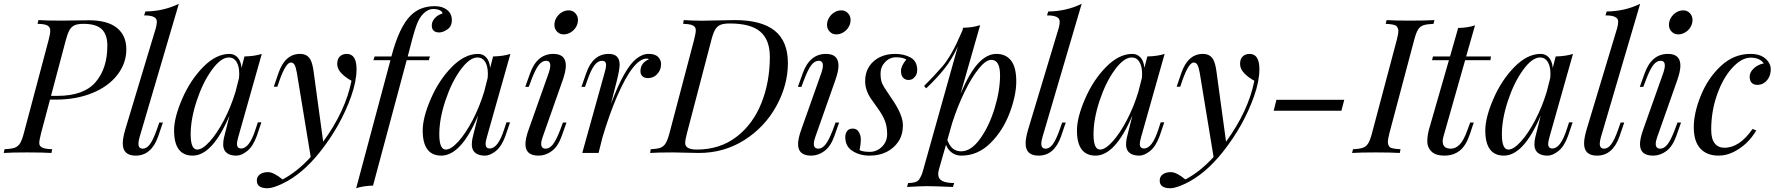

<svg xmlns="http://www.w3.org/2000/svg" viewBox="-53 -815 9459 1023"><path d="M519 -571.8Q519 -631.3 488.8 -659.7Q458.5 -688 392.1 -688Q361.8 -688 345 -680.7Q328.1 -673.3 317.6 -655.3Q307.1 -637.2 297.9 -602.1L218.8 -304.2H252.9Q393.1 -304.2 456.1 -377.2Q519 -450.2 519 -571.8ZM243.2 -284.2H213.4L166 -106Q156.2 -67.9 156.2 -52.5Q156.2 -37.1 171.1 -29.1Q186 -21 225.1 -20L221.2 0Q174.3 -2.9 91.8 -2.9Q9.3 -2.9 -33.2 0L-28.8 -20Q7.3 -21.5 25.1 -27.8Q43 -34.2 53.7 -51.3Q64.5 -68.4 74.2 -106L206.1 -602.1Q214.8 -633.8 214.8 -652.1Q214.8 -670.4 200 -679Q185.1 -687.5 147 -688L151.9 -708Q192.9 -705.1 274.9 -705.1L420.9 -707Q519 -707 569.6 -666.7Q620.1 -626.5 620.1 -552.2Q620.1 -478 572.5 -416.3Q524.9 -354.5 439 -319.3Q353 -284.2 243.2 -284.2Z M684.6 -49.8Q684.6 -22.9 708 -22.9Q728 -22.9 745.6 -46.1Q763.2 -69.3 782.7 -125L795.9 -162.1H814.9L790 -88.9Q753.9 14.2 669.9 14.2Q601.1 14.2 601.1 -50.8Q601.1 -79.6 614.7 -126L777.8 -667Q782.7 -685.5 782.7 -700.2Q782.7 -733.4 714.8 -732.9L721.7 -753.9Q818.8 -754.9 899.9 -794.9L690.9 -85Q684.6 -63 684.6 -49.8Z M997.6 -18.1Q1025.4 -18.1 1064.2 -60.8Q1103 -103.5 1140.4 -174.8Q1177.7 -246.1 1202.1 -327.1L1220.7 -399.9Q1221.7 -415.5 1221.7 -421.9Q1221.7 -461.9 1207.3 -485.4Q1192.9 -508.8 1166.5 -508.8Q1124 -508.8 1075.9 -442.6Q1027.8 -376.5 995.4 -278.8Q962.9 -181.2 962.9 -99.6Q962.9 -18.1 997.6 -18.1ZM973.1 14.2Q874.5 13.7 874.5 -120.1Q874.5 -188.5 917.7 -288.3Q960.9 -388.2 1029.5 -458Q1098.1 -527.8 1169.9 -527.8Q1196.3 -527.8 1213.6 -508.3Q1231 -488.8 1233.9 -453.1L1249.5 -514.2Q1305.2 -515.6 1341.8 -527.8L1216.8 -85.9Q1209.5 -59.6 1209.5 -48.8Q1209.5 -23.9 1231.9 -23.9Q1275.9 -23.9 1308.6 -126L1320.8 -163.1H1339.8L1314.9 -89.8Q1294.4 -34.2 1263.7 -10Q1232.9 14.2 1207 14.2Q1161.6 14.2 1144.5 -12.2Q1136.2 -26.9 1136.2 -44.4Q1136.2 -62 1139.6 -77.9Q1143.1 -93.8 1147 -108.2Q1150.9 -122.6 1151.9 -127L1169.9 -199.7Q1079.1 14.2 973.1 14.2Z M1452.6 141.1Q1531.2 99.6 1602.5 21.5L1528.8 -426.8Q1523.4 -457.5 1516.4 -469.7Q1509.3 -481.9 1496.6 -481.9Q1470.7 -481.9 1437.5 -390.1L1424.8 -353H1405.8L1430.7 -425.8Q1465.8 -527.8 1545.9 -527.8Q1587.9 -527.8 1604 -491.2Q1612.8 -471.2 1617.7 -436L1668.9 -60.1Q1788.1 -223.6 1819.8 -384.8Q1789.1 -400.9 1766.4 -424.3Q1743.7 -447.8 1743.7 -474.4Q1743.7 -501 1757.8 -514.4Q1772 -527.8 1794.4 -527.8Q1846.7 -527.8 1846.7 -446.8Q1846.7 -382.8 1818.4 -302.7Q1762.2 -143.6 1649.9 -2.9Q1556.2 113.8 1452.6 163.1Q1400.4 188 1372.1 188Q1315.4 188 1315.4 147Q1315.4 126.5 1331.5 114.3Q1347.7 102.1 1376 102.1Q1404.3 102.1 1452.6 141.1Z M2287.6 -642.1Q2247.6 -642.1 2247.6 -679.7Q2247.6 -699.7 2263.2 -717.5Q2278.8 -735.4 2304.7 -743.2Q2304.7 -752.4 2291.3 -759.8Q2277.8 -767.1 2253.4 -767.1Q2229 -766.6 2204.6 -744.1Q2180.2 -721.7 2164.3 -675.8Q2148.4 -629.9 2119.6 -515.1L2119.1 -514.2H2237.8L2231.4 -494.1H2113.8L1934.6 173.8Q1881.8 175.3 1844.7 188L2027.3 -494.1H1936.5L1942.9 -514.2H2032.2L2032.7 -515.1Q2074.2 -672.4 2134.8 -731.9Q2184.1 -782.2 2264.2 -782.2Q2304.2 -782.2 2329.3 -762.2Q2354.5 -742.2 2354.5 -708Q2354.5 -673.8 2330.3 -658Q2306.2 -642.1 2287.6 -642.1Z M2322.3 -18.1Q2350.1 -18.1 2388.9 -60.8Q2427.7 -103.5 2465.1 -174.8Q2502.4 -246.1 2526.9 -327.1L2545.4 -399.9Q2546.4 -415.5 2546.4 -421.9Q2546.4 -461.9 2532 -485.4Q2517.6 -508.8 2491.2 -508.8Q2448.7 -508.8 2400.6 -442.6Q2352.5 -376.5 2320.1 -278.8Q2287.6 -181.2 2287.6 -99.6Q2287.6 -18.1 2322.3 -18.1ZM2297.9 14.2Q2199.2 13.7 2199.2 -120.1Q2199.2 -188.5 2242.4 -288.3Q2285.6 -388.2 2354.2 -458Q2422.9 -527.8 2494.6 -527.8Q2521 -527.8 2538.3 -508.3Q2555.7 -488.8 2558.6 -453.1L2574.2 -514.2Q2629.9 -515.6 2666.5 -527.8L2541.5 -85.9Q2534.2 -59.6 2534.2 -48.8Q2534.2 -23.9 2556.6 -23.9Q2600.6 -23.9 2633.3 -126L2645.5 -163.1H2664.6L2639.6 -89.8Q2619.1 -34.2 2588.4 -10Q2557.6 14.2 2531.7 14.2Q2486.3 14.2 2469.2 -12.2Q2460.9 -26.9 2460.9 -44.4Q2460.9 -62 2464.4 -77.9Q2467.8 -93.8 2471.7 -108.2Q2475.6 -122.6 2476.6 -127L2494.6 -199.7Q2403.8 14.2 2297.9 14.2Z M2878.9 -465.8Q2878.9 -491.2 2856.7 -491.2Q2834.5 -491.2 2816.4 -467Q2798.3 -442.9 2778.3 -389.2L2764.2 -352.1H2745.6L2771.5 -424.8Q2808.6 -527.8 2895.5 -527.8Q2961.9 -527.8 2961.9 -465.3Q2961.9 -436 2945.3 -388.2L2838.4 -85Q2830.6 -63.5 2830.6 -48.3Q2830.6 -22.9 2854.5 -22.9Q2875 -22.9 2893.1 -45.7Q2911.1 -68.4 2932.6 -125L2946.3 -162.1H2965.3L2939.5 -88.9Q2919.9 -34.7 2887.2 -10.3Q2854.5 14.2 2816.4 14.2Q2746.6 14.2 2746.6 -46.9Q2746.6 -77.6 2764.2 -126L2871.6 -429.2Q2878.9 -451.2 2878.9 -465.8ZM2939.7 -749Q2957 -759.8 2977.5 -759.8Q2998 -759.8 3012.2 -744.9Q3026.4 -730 3026.4 -709Q3026.4 -688 3015.9 -670.7Q3005.4 -653.3 2987.8 -642.6Q2970.2 -631.8 2949.7 -631.8Q2929.2 -631.8 2915 -646.5Q2900.9 -661.1 2900.9 -681.9Q2900.9 -702.6 2911.6 -720.5Q2922.4 -738.3 2939.7 -749Z M3403.8 -527.8Q3437 -527.8 3453.1 -512Q3469.2 -496.1 3469.2 -473.9Q3469.2 -451.7 3459.5 -435.1Q3438 -398.9 3398.9 -398.9Q3381.3 -398.9 3370.4 -408.4Q3359.4 -418 3359.4 -435.1Q3359.4 -480 3404.3 -499Q3400.4 -502.9 3393.1 -502.9Q3322.3 -502.9 3235.4 -302.7Q3194.3 -208 3157.2 -83.5L3136.2 0H3049.3L3168.9 -429.2Q3176.3 -454.1 3176.3 -468.3Q3176.3 -491.2 3154.5 -491.2Q3132.8 -491.2 3114.5 -467.5Q3096.2 -443.8 3077.1 -389.2L3064 -352.1H3044.9L3070.3 -424.8Q3105.5 -527.8 3190.9 -527.8Q3248.5 -527.8 3248.5 -469.7Q3248.5 -446.8 3234.4 -388.2L3202.1 -261.2Q3273.9 -452.1 3337.4 -502Q3370.6 -528.3 3403.8 -527.8Z M3597.7 -52.7Q3597.7 -18.6 3658.7 -18.1Q3782.7 -18.1 3870.8 -85.7Q3959 -153.3 4003.9 -265.9Q4048.8 -378.4 4048.8 -512.2Q4048.8 -602.5 3998 -646.2Q3947.3 -689.9 3835 -689.9Q3803.7 -689.9 3786.1 -682.9Q3768.6 -675.8 3757.8 -657.7Q3747.1 -639.6 3737.8 -604L3606.9 -104Q3597.7 -69.3 3597.7 -52.7ZM3586.9 -688 3589.8 -708Q3643.6 -704.6 3687.5 -704.6L3711.9 -705.1Q3849.6 -708 3862.8 -708Q4003.4 -708 4074.2 -651.9Q4145 -595.7 4145 -478.8Q4145 -361.8 4083.3 -249.5Q4021.5 -137.2 3912.8 -68.6Q3804.2 0 3670.9 0L3530.8 -2.9Q3450.2 -2.9 3411.1 0L3414.1 -20Q3448.2 -21.5 3465.6 -27.8Q3482.9 -34.2 3493.7 -51.5Q3504.4 -68.8 3514.2 -106L3645 -602.1Q3654.3 -638.2 3654.3 -654.5Q3654.3 -670.9 3639.6 -679Q3625 -687 3586.9 -688Z M4331.5 -465.8Q4331.5 -491.2 4309.3 -491.2Q4287.1 -491.2 4269 -467Q4251 -442.9 4231 -389.2L4216.8 -352.1H4198.2L4224.1 -424.8Q4261.2 -527.8 4348.1 -527.8Q4414.6 -527.8 4414.6 -465.3Q4414.6 -436 4397.9 -388.2L4291 -85Q4283.2 -63.5 4283.2 -48.3Q4283.2 -22.9 4307.1 -22.9Q4327.6 -22.9 4345.7 -45.7Q4363.8 -68.4 4385.3 -125L4398.9 -162.1H4418L4392.1 -88.9Q4372.6 -34.7 4339.8 -10.3Q4307.1 14.2 4269 14.2Q4199.2 14.2 4199.2 -46.9Q4199.2 -77.6 4216.8 -126L4324.2 -429.2Q4331.5 -451.2 4331.5 -465.8ZM4392.3 -749Q4409.7 -759.8 4430.2 -759.8Q4450.7 -759.8 4464.8 -744.9Q4479 -730 4479 -709Q4479 -688 4468.5 -670.7Q4458 -653.3 4440.4 -642.6Q4422.9 -631.8 4402.3 -631.8Q4381.8 -631.8 4367.7 -646.5Q4353.5 -661.1 4353.5 -681.9Q4353.5 -702.6 4364.3 -720.5Q4375 -738.3 4392.3 -749Z M4585.9 -291.5Q4556.6 -336.9 4556.6 -382.3Q4556.6 -427.7 4577.4 -460Q4598.1 -492.2 4633.8 -510Q4669.4 -527.8 4716.6 -527.8Q4763.7 -527.8 4798.8 -508.5Q4834 -489.3 4834 -440.9Q4834 -414.1 4813.5 -397.5Q4802.7 -388.7 4786.6 -388.9Q4770.5 -389.2 4759 -400.9Q4747.6 -412.6 4747.6 -438Q4747.6 -463.4 4775.9 -498Q4755.9 -509.8 4721.7 -509.8Q4687.5 -509.8 4663.1 -484.4Q4638.7 -459 4638.7 -423.8Q4638.7 -388.7 4647.5 -369.9Q4656.2 -351.1 4672.9 -327.4Q4689.5 -303.7 4709 -273.4Q4757.8 -198.2 4757.8 -147.9Q4757.8 -97.7 4734.4 -61.8Q4710.9 -25.9 4671.6 -5.9Q4632.3 14.2 4580.3 14.2Q4528.3 14.2 4489.5 -10.3Q4450.7 -34.7 4450.7 -85Q4450.7 -102.5 4460.2 -116.2Q4469.7 -129.9 4491 -129.9Q4512.2 -129.9 4522.9 -111.8Q4533.7 -93.8 4533.7 -71.5Q4533.7 -49.3 4526.9 -15.1Q4545.4 -5.9 4581.8 -5.9Q4618.2 -5.9 4646 -33Q4673.8 -60.1 4673.8 -100.3Q4673.8 -140.6 4661.9 -171.4Q4649.9 -202.1 4623.8 -238Q4597.7 -273.9 4585.9 -291.5Z M5228.5 -496.1Q5200.2 -496.1 5162.8 -450.4Q5125.5 -404.8 5087.6 -327.9Q5049.8 -251 5020.5 -160.2L4994.6 -68.8Q5007.3 -36.1 5024.9 -22.5Q5042.5 -8.8 5067.9 -8.8Q5121.1 -8.8 5168.9 -75.2Q5216.8 -141.6 5246.1 -236.8Q5275.4 -332 5275.4 -414.1Q5275.4 -496.1 5228.5 -496.1ZM5024.4 181.2Q4918.9 176.8 4886.7 176.8Q4854.5 176.8 4779.8 181.2L4785.6 160.2Q4831.5 160.2 4844.2 141.1Q4856.9 122.1 4863.8 98.1L5050.8 -568.4Q5021 -502 4980.2 -450.4Q4939.5 -398.9 4881.8 -344.2L4870.6 -356.9Q4918 -403.3 4968.3 -461.2Q5018.6 -519 5074.7 -652.3L5078.6 -667Q5133.3 -668.5 5169.4 -681.2L5064.9 -315.4Q5112.3 -426.8 5158.7 -477.3Q5205.1 -527.8 5255.9 -527.8Q5306.6 -527.8 5334.2 -492.2Q5361.8 -456.5 5361.8 -381.3Q5361.8 -306.2 5325.9 -211.7Q5290 -117.2 5223.1 -51.5Q5156.2 14.2 5068.8 14.2Q5041.5 14.2 5019.5 -1Q4997.6 -16.1 4987.3 -43.5L4949.7 87.9Q4945.8 102.1 4945.8 111.8Q4945.8 138.2 4967.8 149.2Q4989.7 160.2 5030.8 160.2Z M5495.1 -49.8Q5495.1 -22.9 5518.6 -22.9Q5538.6 -22.9 5556.2 -46.1Q5573.7 -69.3 5593.3 -125L5606.4 -162.1H5625.5L5600.6 -88.9Q5564.5 14.2 5480.5 14.2Q5411.6 14.2 5411.6 -50.8Q5411.6 -79.6 5425.3 -126L5588.4 -667Q5593.3 -685.5 5593.3 -700.2Q5593.3 -733.4 5525.4 -732.9L5532.2 -753.9Q5629.4 -754.9 5710.4 -794.9L5501.5 -85Q5495.1 -63 5495.1 -49.8Z M5808.1 -18.1Q5835.9 -18.1 5874.8 -60.8Q5913.6 -103.5 5950.9 -174.8Q5988.3 -246.1 6012.7 -327.1L6031.2 -399.9Q6032.2 -415.5 6032.2 -421.9Q6032.2 -461.9 6017.8 -485.4Q6003.4 -508.8 5977.1 -508.8Q5934.6 -508.8 5886.5 -442.6Q5838.4 -376.5 5805.9 -278.8Q5773.4 -181.2 5773.4 -99.6Q5773.4 -18.1 5808.1 -18.1ZM5783.7 14.2Q5685.1 13.7 5685.1 -120.1Q5685.1 -188.5 5728.3 -288.3Q5771.5 -388.2 5840.1 -458Q5908.7 -527.8 5980.5 -527.8Q6006.8 -527.8 6024.2 -508.3Q6041.5 -488.8 6044.4 -453.1L6060.1 -514.2Q6115.7 -515.6 6152.3 -527.8L6027.3 -85.9Q6020 -59.6 6020 -48.8Q6020 -23.9 6042.5 -23.9Q6086.4 -23.9 6119.1 -126L6131.3 -163.1H6150.4L6125.5 -89.8Q6105 -34.2 6074.2 -10Q6043.5 14.2 6017.6 14.2Q5972.2 14.2 5955.1 -12.2Q5946.8 -26.9 5946.8 -44.4Q5946.8 -62 5950.2 -77.9Q5953.6 -93.8 5957.5 -108.2Q5961.4 -122.6 5962.4 -127L5980.5 -199.7Q5889.6 14.2 5783.7 14.2Z M6263.2 141.1Q6341.8 99.6 6413.1 21.5L6339.4 -426.8Q6334 -457.5 6326.9 -469.7Q6319.8 -481.9 6307.1 -481.9Q6281.2 -481.9 6248 -390.1L6235.4 -353H6216.3L6241.2 -425.8Q6276.4 -527.8 6356.4 -527.8Q6398.4 -527.8 6414.6 -491.2Q6423.3 -471.2 6428.2 -436L6479.5 -60.1Q6598.6 -223.6 6630.4 -384.8Q6599.6 -400.9 6576.9 -424.3Q6554.2 -447.8 6554.2 -474.4Q6554.2 -501 6568.4 -514.4Q6582.5 -527.8 6605 -527.8Q6657.2 -527.8 6657.2 -446.8Q6657.2 -382.8 6628.9 -302.7Q6572.8 -143.6 6460.4 -2.9Q6366.7 113.8 6263.2 163.1Q6210.9 188 6182.6 188Q6126 188 6126 147Q6126 126.5 6142.1 114.3Q6158.2 102.1 6186.5 102.1Q6214.8 102.1 6263.2 141.1Z M7094.2 -225.1H6733.4L6748 -283.2H7109.4Z M7409.2 -20 7405.3 0Q7358.4 -2.9 7276.6 -2.9Q7194.8 -2.9 7150.9 0L7156.2 -20Q7191.4 -21.5 7209 -27.8Q7226.6 -34.2 7237.1 -51.5Q7247.6 -68.8 7257.3 -106L7389.2 -602.1Q7397.5 -633.8 7397.5 -649.4Q7397.5 -665 7388.2 -675.5Q7378.9 -686 7330.1 -688L7335 -708Q7376 -705.1 7459.2 -705.1Q7542.5 -705.1 7589.8 -708L7585 -688Q7548.3 -686.5 7530.5 -680.2Q7512.7 -673.8 7502.2 -656.7Q7491.7 -639.6 7481.9 -602.1L7350.1 -106Q7341.8 -73.7 7341.8 -58.3Q7341.8 -43 7350.6 -32.5Q7359.4 -22 7409.2 -20Z M7633.8 -62.5Q7633.8 -22.9 7677.2 -22.9Q7702.1 -22.9 7723.9 -44.4Q7745.6 -65.9 7766.1 -123L7780.3 -162.1H7799.3L7778.3 -99.1Q7757.3 -37.1 7723.6 -11.5Q7689.9 14.2 7643.1 14.2Q7596.2 14.2 7574 -7.8Q7551.8 -29.8 7551.8 -61.3Q7551.8 -92.8 7561 -126L7667 -494.1H7577.1L7582 -514.2H7672.9L7716.3 -666Q7771.5 -667.5 7806.2 -680.2L7758.8 -514.2H7891.1L7888.2 -494.1H7753.4L7637.2 -85Q7633.8 -73.2 7633.8 -62.5Z M7983.9 -18.1Q8011.7 -18.1 8050.5 -60.8Q8089.4 -103.5 8126.7 -174.8Q8164.1 -246.1 8188.5 -327.1L8207 -399.9Q8208 -415.5 8208 -421.9Q8208 -461.9 8193.6 -485.4Q8179.2 -508.8 8152.8 -508.8Q8110.4 -508.8 8062.3 -442.6Q8014.2 -376.5 7981.7 -278.8Q7949.2 -181.2 7949.2 -99.6Q7949.2 -18.1 7983.9 -18.1ZM7959.5 14.2Q7860.8 13.7 7860.8 -120.1Q7860.8 -188.5 7904.1 -288.3Q7947.3 -388.2 8015.9 -458Q8084.5 -527.8 8156.2 -527.8Q8182.6 -527.8 8200 -508.3Q8217.3 -488.8 8220.2 -453.1L8235.8 -514.2Q8291.5 -515.6 8328.1 -527.8L8203.1 -85.9Q8195.8 -59.6 8195.8 -48.8Q8195.8 -23.9 8218.3 -23.9Q8262.2 -23.9 8294.9 -126L8307.1 -163.1H8326.2L8301.3 -89.8Q8280.8 -34.2 8250 -10Q8219.2 14.2 8193.4 14.2Q8147.9 14.2 8130.9 -12.2Q8122.6 -26.9 8122.6 -44.4Q8122.6 -62 8126 -77.9Q8129.4 -93.8 8133.3 -108.2Q8137.2 -122.6 8138.2 -127L8156.2 -199.7Q8065.4 14.2 7959.5 14.2Z M8470.7 -49.8Q8470.7 -22.9 8494.1 -22.9Q8514.2 -22.9 8531.7 -46.1Q8549.3 -69.3 8568.8 -125L8582 -162.1H8601.1L8576.2 -88.9Q8540 14.2 8456.1 14.2Q8387.2 14.2 8387.2 -50.8Q8387.2 -79.6 8400.9 -126L8564 -667Q8568.8 -685.5 8568.8 -700.2Q8568.8 -733.4 8501 -732.9L8507.8 -753.9Q8605 -754.9 8686 -794.9L8477.1 -85Q8470.7 -63 8470.7 -49.8Z M8817.4 -465.8Q8817.4 -491.2 8795.2 -491.2Q8772.9 -491.2 8754.9 -467Q8736.8 -442.9 8716.8 -389.2L8702.6 -352.1H8684.1L8710 -424.8Q8747.1 -527.8 8834 -527.8Q8900.4 -527.8 8900.4 -465.3Q8900.4 -436 8883.8 -388.2L8776.9 -85Q8769 -63.5 8769 -48.3Q8769 -22.9 8793 -22.9Q8813.5 -22.9 8831.5 -45.7Q8849.6 -68.4 8871.1 -125L8884.8 -162.1H8903.8L8877.9 -88.9Q8858.4 -34.7 8825.7 -10.3Q8793 14.2 8754.9 14.2Q8685.1 14.2 8685.1 -46.9Q8685.1 -77.6 8702.6 -126L8810.1 -429.2Q8817.4 -451.2 8817.4 -465.8ZM8878.2 -749Q8895.5 -759.8 8916 -759.8Q8936.5 -759.8 8950.7 -744.9Q8964.8 -730 8964.8 -709Q8964.8 -688 8954.3 -670.7Q8943.8 -653.3 8926.3 -642.6Q8908.7 -631.8 8888.2 -631.8Q8867.7 -631.8 8853.5 -646.5Q8839.4 -661.1 8839.4 -681.9Q8839.4 -702.6 8850.1 -720.5Q8860.8 -738.3 8878.2 -749Z M9311 -362.8Q9269.5 -362.8 9269.5 -407.7Q9269.5 -430.2 9291.7 -450.9Q9314 -471.7 9344.7 -477.1Q9323.2 -507.8 9274.9 -507.8Q9226.6 -507.8 9177 -453.9Q9127.4 -399.9 9095.9 -311Q9064.5 -222.2 9064.5 -124Q9064.5 -75.2 9083 -51.5Q9101.6 -27.8 9134.8 -27.8Q9215.8 -27.8 9284.7 -127.9L9304.7 -120.1Q9259.3 -42.5 9183.1 -4.9Q9144 14.2 9103.5 14.2Q9042 14.2 9006.8 -23.4Q8971.7 -61 8971.7 -137.5Q8971.7 -213.9 9009.8 -307.1Q9047.9 -400.4 9116.7 -464.1Q9185.5 -527.8 9273.4 -527.8Q9336.9 -528.3 9367.2 -488.3Q9381.8 -468.8 9381.8 -446Q9381.8 -423.3 9373 -404.8Q9364.3 -386.2 9347.9 -374.5Q9331.5 -362.8 9311 -362.8Z"/></svg>

Font: PlayfairDisplay-Italic
Style: Italic
Weight: 400
Italic angle: -14°
Designer: Claus Eggers Sørensen
Foundry: Claus Eggers Sørensen
Version: Version 1.002;PS 001.002;hotconv 1.0.70;makeotf.lib2.5.58329